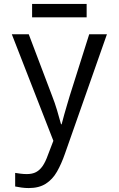

<svg xmlns="http://www.w3.org/2000/svg" viewBox="-20 -710 603 975"><path d="M126 245Q107 245 89.5 242.5Q72 240 57 237V168Q69 170 85 172Q101 174 116 174Q144 174 163 164Q182 154 196.5 133Q211 112 223 78L251 5L40 -536H126L245 -222Q258 -189 269.5 -151Q281 -113 290 -79H293Q299 -102 306 -127.5Q313 -153 320.5 -177.5Q328 -202 334 -223L433 -536H523L310 70Q292 122 269.5 161.5Q247 201 212.5 223Q178 245 126 245ZM143 -622V-690H420V-622Z"/></svg>

Font: Noto Sans Mono SemiCondensed
Style: Regular
Weight: 400
Width: 4
Designer: Monotype Design Team
Foundry: Monotype Imaging Inc.
Version: Version 2.010